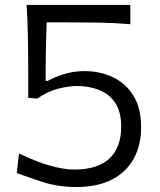

<svg xmlns="http://www.w3.org/2000/svg" viewBox="-20 -744 645 775"><path d="M288.8 10.8Q213.4 10.8 151.5 -9.6Q89.6 -30 47.6 -45.6L56.8 -124.6Q96.2 -105.2 135.6 -90.6Q175 -76 212.5 -67.7Q250 -59.5 283.1 -59.5Q376.6 -60.6 422.9 -105.4Q469.2 -150.2 469.2 -232.1Q469.2 -292.3 445.4 -328.3Q421.6 -364.2 381.5 -380.3Q341.3 -396.4 292.2 -396.9Q258.7 -396.9 215.6 -386.2Q172.6 -375.4 129.7 -345.9L93.9 -349.4V-460.9Q93.9 -531.7 92.5 -598Q91.1 -664.3 87.5 -724.1H506V-646.3Q442.1 -651.8 377.5 -652.8Q312.9 -653.8 249.4 -653.8H141.3L169.2 -681.8Q167.3 -628.5 165.9 -575.3Q164.5 -522.2 164.4 -469.4L164.3 -417.2H172.4Q200.9 -433.4 239.5 -445.2Q278.2 -457 321.4 -457Q384 -457 436 -432.3Q487.9 -407.5 518.8 -357.5Q549.7 -307.5 549.7 -230.4Q549.7 -157.9 519.8 -103.6Q489.9 -49.3 431.8 -19.2Q373.7 10.8 288.8 10.8Z"/></svg>

Font: Pinar-VF
Style: Regular
Weight: 300
Designer: Amin Abedi
Version: Version 3.0